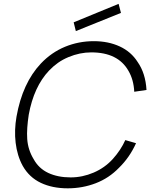

<svg xmlns="http://www.w3.org/2000/svg" viewBox="-20 -984 798 1019"><path d="M622 -915.5 382.5 -819 371 -865.5 609.5 -963.5ZM702 -224Q668 -148.5 611.5 -93.5Q558.5 -38.5 488 -11.5Q417.5 15.5 339.5 15.5Q258 15.5 196.8 -13.5Q135.5 -42.5 101 -103Q86 -130 76.5 -161.2Q67 -192.5 63 -226.2Q59 -260 60.2 -295Q61.5 -330 67.5 -364.5Q99 -543 197 -647Q253 -706 325.2 -735.8Q397.5 -765.5 478 -765.5Q555 -765.5 615.5 -737.5Q676 -709.5 710.5 -655Q752.5 -595 757.5 -506.5L692.5 -497Q689.5 -561 661.5 -608.5Q606 -706 464.5 -706Q403.5 -706 343.5 -681Q313.5 -668.5 288.2 -650.8Q263 -633 240.5 -609.5Q159.5 -524 132.5 -375Q127 -339 124.8 -306.8Q122.5 -274.5 124.5 -246Q128.5 -189 158.5 -139.5Q185.5 -90 236.2 -66.2Q287 -42.5 355 -42.5Q417.5 -42.5 477 -68Q536.5 -93.5 579 -140.5Q621.5 -188 645 -240.5Z"/></svg>

Font: Russisch Sans Light
Style: Italic
Weight: 300
Italic angle: -10°
Designer: Michael Sharanda (font) & Cristiano Sobral (main changes)
Foundry: Michael Sharanda
Version: Version 2.00;September 8, 2020;FontCreator 13.0.0.2681 64-bi